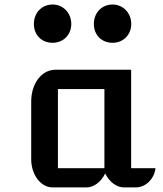

<svg xmlns="http://www.w3.org/2000/svg" viewBox="-20 -815 707 835"><path d="M115.7 -122.6C115.7 -55.2 157.2 0 208.5 0H356.4C388.2 0 418.9 -23.4 437.5 -60.5C456.1 -23.4 486.8 0 518.6 0H570.8C613.8 0 651.4 -37.6 656.2 -83.5H550.3V-511.7H221.2C161.1 -511.7 115.7 -452.1 115.7 -373.5ZM231.9 -83.5V-427.7H434.1V-83.5ZM469.7 -628.9C514.6 -628.9 550.8 -662.1 550.8 -710.9C550.8 -759.3 514.6 -795.4 469.7 -795.4C422.4 -795.4 388.2 -759.3 388.2 -710.9C388.2 -662.1 422.4 -628.9 469.7 -628.9ZM209 -628.9C253.9 -628.9 290 -662.1 290 -710.9C290 -759.3 253.9 -795.4 209 -795.4C161.6 -795.4 127.4 -759.3 127.4 -710.9C127.4 -662.1 161.6 -628.9 209 -628.9Z"/></svg>

Font: Atomic Age
Style: Regular
Weight: 400
Designer: James Grieshaber
Foundry: James Grieshaber
Version: Version 1.002